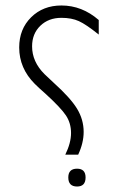

<svg xmlns="http://www.w3.org/2000/svg" viewBox="-20 -675 460 700"><path d="M218 -111Q239 -154 239 -190Q239 -226 220.5 -254Q202 -282 145 -334Q121 -355 107 -369Q50 -426 50 -502Q50 -569 93.5 -612Q137 -655 204 -655Q279 -655 340 -602V-549Q294 -586 267.5 -598Q241 -610 204 -610Q157 -610 127 -581Q97 -552 97 -506Q97 -450 142 -405Q151 -396 176 -373Q237 -318 261 -278.5Q285 -239 285 -194Q285 -154 265 -111ZM261 5Q229 5 229 -28Q229 -60 261 -60Q292 -60 292 -28Q292 5 261 5Z"/></svg>

Font: Tajawal Light
Style: Regular
Weight: 300
Designer: Boutros Fonts
Foundry: Created by Boutros International 2017
Version: Version 1.700